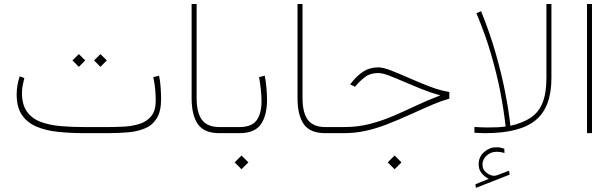

<svg xmlns="http://www.w3.org/2000/svg" viewBox="-20 -663 3057 956"><path d="M516.1 0H402.8Q332 0 270.5 -6.3Q209 -12.7 162.4 -32.2Q115.7 -51.8 89.4 -90.3Q63 -128.9 63 -192.9Q63 -237.8 78.1 -283.2L101.1 -274.4Q96.7 -256.3 93 -237.5Q89.4 -218.8 89.4 -201.2Q89.4 -141.1 114.5 -106.7Q139.6 -72.3 183.3 -55.9Q227.1 -39.6 283.7 -34.9Q340.3 -30.3 402.8 -30.3H516.6Q557.6 -30.3 599.6 -32.7Q641.6 -35.2 677 -46.9Q712.4 -58.6 733.9 -85.7Q755.4 -112.8 755.4 -161.6Q755.4 -183.1 753.2 -213.1Q751 -243.2 743.2 -278.8L772 -286.1Q777.8 -259.3 780 -225.6Q782.2 -191.9 782.2 -170.4Q782.2 -109.4 761 -74.7Q739.7 -40 702.9 -24.2Q666 -8.3 617.9 -4.2Q569.8 0 516.1 0ZM480 -393.6 511.7 -362.3 480 -330.1 448.2 -362.3ZM372.6 -393.6 404.3 -362.3 372.6 -330.1 340.8 -362.3Z M934.1 -643.1H959V-176.3Q959 -99.6 986.6 -64.9Q1014.2 -30.3 1072.3 -30.3H1102.1V0H1072.3Q996.1 0 965.1 -44.9Q934.1 -89.8 934.1 -174.3Z M1082 -30.3H1170.4Q1233.9 -30.3 1258.1 -64.5Q1282.2 -98.6 1282.2 -159.7Q1282.2 -184.6 1278.8 -217Q1275.4 -249.5 1270 -278.8L1298.3 -286.1Q1303.7 -259.3 1306.6 -226.1Q1309.6 -192.9 1309.6 -167.5Q1309.6 -87.9 1278.8 -43.9Q1248 0 1171.4 0H1082ZM1182.6 111.3 1216.8 145.5 1182.6 179.7 1148.4 145.5Z M1461.4 -643.1H1486.3V-176.3Q1486.3 -99.6 1513.9 -64.9Q1541.5 -30.3 1599.6 -30.3H1629.4V0H1599.6Q1523.4 0 1492.4 -44.9Q1461.4 -89.8 1461.4 -174.3Z M1944.8 111.3 1979 145.5 1944.8 179.7 1910.6 145.5ZM1609.9 -30.3H1692.9Q1761.2 -30.3 1821.5 -45.9Q1881.8 -61.5 1938.7 -85.9Q1995.6 -110.4 2053 -137.5Q2110.4 -164.6 2172.4 -188Q2124.5 -201.2 2077.9 -220Q2031.2 -238.8 1989.7 -256.8Q1948.2 -274.9 1915.8 -287.1Q1883.3 -299.3 1863.3 -299.3Q1823.2 -299.3 1797.6 -279.5Q1772 -259.8 1752 -236.3L1747.6 -231L1723.6 -242.7L1728 -248.5Q1756.8 -286.1 1789.1 -306.9Q1821.3 -327.6 1863.8 -327.6Q1887.7 -327.6 1928.7 -311.5Q1969.7 -295.4 2020 -273.2Q2070.3 -251 2121.6 -231.4Q2172.9 -211.9 2217.3 -205.1V-171.9Q2176.8 -160.2 2136.7 -143.3Q2096.7 -126.5 2035.6 -98.6Q1963.9 -65.9 1906.7 -43.9Q1849.6 -22 1798.3 -11Q1747.1 0 1691.4 0H1609.9Z M2413.6 227.5Q2394 217.8 2378.7 200Q2363.3 182.1 2363.3 155.3Q2363.3 117.2 2390.6 93.8Q2418 70.3 2450.2 70.3Q2462.9 70.3 2470.7 71.8Q2478.5 73.2 2491.2 77.6L2491.7 99.1Q2473.1 92.8 2452.1 92.8Q2424.3 92.8 2403.3 111.3Q2382.3 129.9 2382.3 155.8Q2382.3 182.6 2404.1 198.5Q2425.8 214.4 2445.3 211.9Q2451.7 211.4 2459 208L2514.6 187L2517.6 206.5L2349.6 272.5L2347.2 254.4ZM2396.5 0Q2383.3 0 2369.9 -0.7Q2356.4 -1.5 2342.3 -2V-30.8Q2360.8 -29.8 2375.7 -29.1Q2390.6 -28.3 2406.2 -28.3Q2438.5 -28.3 2457.3 -29.3Q2476.1 -30.3 2497.6 -33.2Q2497.6 -33.2 2491.9 -79.6Q2486.3 -126 2471.2 -205.3Q2456.1 -284.7 2427.2 -386Q2398.4 -487.3 2352.1 -597.2L2375.5 -607.4Q2420.9 -494.6 2449.7 -392.1Q2478.5 -289.6 2494.1 -209.5Q2509.8 -129.4 2515.6 -83Q2521.5 -36.6 2521.5 -36.6Q2583 -50.8 2622.6 -77.1Q2662.1 -103.5 2681.4 -151.1Q2700.7 -198.7 2700.7 -275.4V-643.1H2725.6V-273.9Q2725.6 -129.4 2647.2 -64.7Q2568.8 0 2396.5 0Z M2927.7 -643.1V0H2902.8V-643.1Z"/></svg>

Font: Vazirmatn UI Thin
Style: Regular
Weight: 100
Designer: Saber Rastikerdar
Foundry: Saber Rastikerdar
Version: Version 33.003